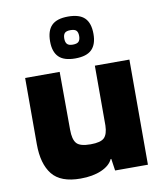

<svg xmlns="http://www.w3.org/2000/svg" viewBox="-83 -807 758 876"><g transform="rotate(-10 296.5 -369.0)"><path d="M220 0Q128 0 89 -49Q50 -98 50 -189V-496H210L211 -228Q211 -183 227 -164.5Q243 -146 292 -146Q339 -146 355.5 -162.5Q372 -179 373 -219V-496H533V-9H381L373 -64H370Q357 -35 317 -17.5Q277 0 220 0ZM392 -640Q392 -592 368 -568Q344 -544 291 -544Q239 -544 215 -568Q191 -592 191 -640Q191 -690 215 -714Q239 -738 291 -738Q344 -738 368 -714Q392 -690 392 -640ZM291 -608Q311 -608 318.5 -616.5Q326 -625 326 -642Q326 -659 318.5 -667Q311 -675 291 -675Q272 -675 264.5 -667Q257 -659 257 -642Q257 -625 264.5 -616.5Q272 -608 291 -608Z"/></g></svg>

Font: Bakbak One
Style: Regular
Weight: 400
Designer: Saumya Kishore and Sanchit Sawaria
Foundry: A Good Feeling
Version: Version 1.003; ttfautohint (v1.8.3)